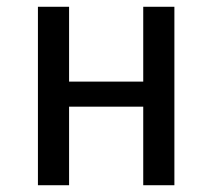

<svg xmlns="http://www.w3.org/2000/svg" viewBox="-20 -547 627 567"><path d="M403 -232H184V0H92V-527H184V-306H403V-527H495V0H403Z"/></svg>

Font: FiraGOUPP
Style: Medium
Weight: 400
Designer: bBox Type
Foundry: bBox Type GmbH
Version: Version 1.001